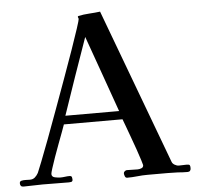

<svg xmlns="http://www.w3.org/2000/svg" viewBox="-53 -800 880 858"><g transform="rotate(-5 387.0 -371.0)"><path d="M473 -296Q442 -382 412 -468Q382 -554 351 -639Q321 -554 291 -468Q261 -382 232 -296ZM769 -14Q769 2 754 2Q744 2 732.5 1.5Q721 1 710 0Q688 -1 665.5 -1Q643 -1 620 -1Q609 -1 597.5 -1Q586 -1 574 -1Q552 -1 529 1.5Q506 4 483 4Q476 4 473 -3.5Q470 -11 470 -17Q470 -22 475 -26Q480 -30 484 -30L533 -29Q541 -29 550 -32.5Q559 -36 559 -46Q559 -48 552.5 -68.5Q546 -89 536 -118Q526 -147 515 -176.5Q504 -206 496 -228.5Q488 -251 485 -258H222Q219 -249 210.5 -226Q202 -203 191 -174Q180 -145 170 -116.5Q160 -88 153.5 -67.5Q147 -47 147 -42Q147 -29 161.5 -26Q176 -23 185 -23Q196 -23 206.5 -24.5Q217 -26 227 -26Q236 -26 237.5 -19.5Q239 -13 239 -6Q237 0 232 1Q227 2 222 2Q193 2 163 1.5Q133 1 104 1Q82 1 60.5 2Q39 3 18 3Q3 3 3 -13Q3 -22 12 -24Q21 -26 32.5 -25.5Q44 -25 49 -25Q63 -25 72 -33Q81 -41 87 -52Q91 -61 106.5 -100Q122 -139 144 -198Q166 -257 191 -325.5Q216 -394 240.5 -461.5Q265 -529 285 -586Q305 -643 317 -680Q329 -717 329 -722Q329 -724 327.5 -726.5Q326 -729 326 -731Q326 -734 329 -735Q352 -740 378 -741.5Q404 -743 427 -746L687 -49Q690 -41 699.5 -35.5Q709 -30 718 -30Q727 -30 735.5 -30.5Q744 -31 753 -31Q764 -31 766.5 -27.5Q769 -24 769 -14Z"/></g></svg>

Font: Kaisei Tokumin Medium
Style: Regular
Weight: 500
Designer: Font-Kai,
Foundry: KAZUO KANAI
Version: Version 5.003